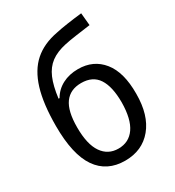

<svg xmlns="http://www.w3.org/2000/svg" viewBox="-186 -879 912 999"><g transform="rotate(-30 270.0 -379.5)"><path d="M272 10Q163 10 106 -72.5Q49 -155 49 -326Q49 -459 75.5 -546Q102 -633 156.5 -681Q211 -729 297 -745Q323 -751 367 -757.5Q411 -764 456 -769L463 -694Q419 -688 376 -682Q333 -676 306 -670Q250 -658 215 -632Q180 -606 160.5 -560.5Q141 -515 132 -443H138Q161 -483 202 -504.5Q243 -526 296 -526Q388 -526 442 -459Q496 -392 495 -263Q495 -135 435 -62.5Q375 10 272 10ZM273 -62Q336 -62 371 -112Q406 -162 407 -262Q407 -357 375 -406Q343 -455 274 -455Q208 -455 174.5 -409Q141 -363 141 -265Q141 -163 176 -112.5Q211 -62 273 -62Z"/></g></svg>

Font: Noto Sans SemiCondensed
Style: Regular
Weight: 400
Width: 4
Designer: Monotype Design Team
Foundry: Monotype Imaging Inc.
Version: Version 2.013; ttfautohint (v1.8.4.7-5d5b)